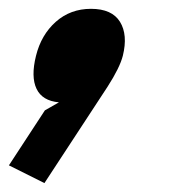

<svg xmlns="http://www.w3.org/2000/svg" viewBox="-67 -223 412 433"><path d="M210 -97.2Q203.1 -70.3 175.8 -27.8L33.2 189.9L-46.9 149.9L34.2 25.9L65.9 7.8Q28.3 4.4 15.4 -22.7Q2.4 -49.8 14.2 -97.2Q25.9 -144.5 58.8 -173.8Q91.8 -203.1 138.2 -203.1Q185.5 -203.1 203.6 -173.8Q221.7 -144.5 210 -97.2Z"/></svg>

Font: Sinkin Sans 800 Black Italic
Style: Regular
Weight: 900
Italic angle: -112°
Designer: Keith Bates
Foundry: K-Type
Version: Sinkin Sans (version 1.0)  by Keith Bates   •   © 2014   www